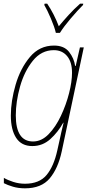

<svg xmlns="http://www.w3.org/2000/svg" viewBox="-20 -785 495 1045"><path d="M306 -606Q328 -641 365 -684.5Q402 -728 432 -758L433 -765H416Q384 -737 353.5 -703.5Q323 -670 300 -642Q275 -708 237 -765H223L221 -758Q237 -731 257 -684Q277 -637 284 -606ZM66 -157Q66 -231 89 -313.5Q112 -396 158.5 -454Q205 -512 273 -512Q318 -512 345 -480Q372 -448 372 -389Q372 -341 356 -278Q340 -215 311.5 -154.5Q283 -94 244.5 -54.5Q206 -15 160 -15Q66 -15 66 -157ZM316 39 436 -527H415L392 -426H389Q383 -468 356 -502.5Q329 -537 274 -537Q195 -537 143 -475Q91 -413 65 -324Q39 -235 39 -156Q39 -79 68 -34.5Q97 10 156 10Q212 10 254 -28Q296 -66 324 -117H326Q320 -93 314 -66.5Q308 -40 304 -21L292 33Q273 120 233.5 167.5Q194 215 116 215Q83 215 52 205Q21 195 1 183V212Q20 222 50 231Q80 240 116 240Q205 240 250.5 186Q296 132 316 39Z"/></svg>

Font: Noto Sans Display SemiCondensed Thin
Style: Italic
Weight: 250
Width: 4
Designer: Monotype Design team
Foundry: Monotype Imaging Inc.
Version: 1.000